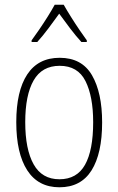

<svg xmlns="http://www.w3.org/2000/svg" viewBox="-20 -784 502 814"><path d="M413 -265Q413 -133 368 -61.5Q323 10 232 10Q142 10 95.5 -62Q49 -134 49 -266Q49 -398 95.5 -468.5Q142 -539 233 -539Q327 -539 370 -465Q413 -391 413 -265ZM87 -266Q87 -151 122.5 -87.5Q158 -24 232 -24Q306 -24 340.5 -85.5Q375 -147 375 -266Q375 -375 342.5 -440Q310 -505 233 -505Q158 -505 122.5 -443Q87 -381 87 -266ZM250 -764Q263 -741 281.5 -711.5Q300 -682 318.5 -655Q337 -628 348 -613V-606H325Q302 -631 277 -664Q252 -697 231 -726Q211 -698 185.5 -664Q160 -630 138 -606H114V-613Q128 -632 146.5 -659Q165 -686 182.5 -714Q200 -742 212 -764Z"/></svg>

Font: Noto Sans Thai Cond ExtLt
Style: Regular
Weight: 200
Width: 3
Designer: Monotype Design Team
Foundry: Monotype Imaging Inc.
Version: Version 2.002; ttfautohint (v1.8.4.7-5d5b)